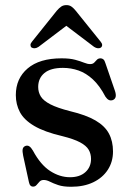

<svg xmlns="http://www.w3.org/2000/svg" viewBox="-20 -702 504 734"><path d="M247.5 -24.5Q285 -24.5 306.5 -44Q328 -63.5 328 -94.5Q328 -114 319 -129.5Q310 -145 286.2 -157.8Q262.5 -170.5 218.5 -181.5Q150 -197.5 111 -220.5Q72 -243.5 56.2 -273.2Q40.5 -303 40.5 -338.5Q40.5 -402 85.8 -440.5Q131 -479 215.5 -479Q247 -479 267.2 -473.5Q287.5 -468 301 -462.5Q314.5 -457 324.5 -457Q334.5 -457 340 -462.5Q345.5 -468 350.5 -473.5Q355.5 -479 364.5 -479Q370.5 -479 375.2 -475Q380 -471 383 -460.5L419.5 -354.5Q424 -341 422.2 -332.2Q420.5 -323.5 411.5 -319.5Q402.5 -316.5 395.8 -320Q389 -323.5 383 -332.5Q361 -374.5 335 -398.5Q309 -422.5 280.2 -432.5Q251.5 -442.5 220.5 -442.5Q173.5 -442.5 149.8 -422.8Q126 -403 126 -369.5Q126 -349.5 136 -333.2Q146 -317 172.5 -303.2Q199 -289.5 248 -277Q309 -262.5 345 -241.5Q381 -220.5 396.5 -191.2Q412 -162 412 -123Q412 -83.5 392.2 -53Q372.5 -22.5 336.5 -5.2Q300.5 12 252 12Q221.5 12 202.5 5.5Q183.5 -1 170.8 -7.5Q158 -14 147 -14Q137 -14 131 -7.5Q125 -1 119.8 5.2Q114.5 11.5 106 11.5Q100.5 11.5 96.5 7.5Q92.5 3.5 90.5 -6L68.5 -107Q65 -124 66.8 -132.2Q68.5 -140.5 77 -144Q85.5 -147 92.2 -142.5Q99 -138 106 -126Q135 -72 171.8 -48.2Q208.5 -24.5 247.5 -24.5ZM253.5 -618.5H213.5L339.5 -523Q347 -518 354.2 -517.5Q361.5 -517 366 -520.5Q370.5 -524 370.5 -530Q370.5 -536 364.5 -543L269.5 -661Q261 -671.5 253 -677Q245 -682.5 234 -682.5Q222.5 -682.5 214.2 -677Q206 -671.5 197 -661L102.5 -543Q96.5 -536 96.5 -530Q96.5 -524 100.5 -520.5Q106 -517 113 -517.5Q120 -518 127.5 -523Z"/></svg>

Font: Fraunces 18pt
Style: Regular
Weight: 400
Version: Version 1.000;[b76b70a41]